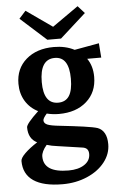

<svg xmlns="http://www.w3.org/2000/svg" viewBox="-62 -757 659 1035"><g transform="rotate(-5 267.5 -239.5)"><path d="M24 91Q24 75 49.5 50Q75 25 117 -2Q70 -25 70 -87Q70 -106 137 -169Q93 -191 68.5 -231.5Q44 -272 44 -325Q44 -407 101 -456.5Q158 -506 251 -506Q314 -506 362 -481L495 -505L501 -427H425Q454 -386 454 -327Q454 -244 397.5 -194Q341 -144 248 -144Q214 -144 182 -152Q161 -128 161 -117Q161 -101 179.5 -93Q198 -85 248 -80Q321 -72 374.5 -64.5Q428 -57 449 -50Q473 -41 485.5 -18Q498 5 498 41Q498 94 463 138.5Q428 183 367.5 209Q307 235 235 235Q131 235 77.5 198.5Q24 162 24 91ZM328 -328Q328 -447 251 -447Q170 -447 170 -323Q170 -205 249 -205Q289 -205 308.5 -235Q328 -265 328 -328ZM273 164Q326 164 358.5 142.5Q391 121 391 85Q391 68 382.5 58.5Q374 49 355 47L225 28Q192 24 167 16Q138 50 138 77Q138 164 273 164ZM257 -615 398 -714 434 -674 294 -548H220L80 -674L116 -714Z"/></g></svg>

Font: Andada Pro
Style: Bold
Weight: 700
Designer: Carolina Giovagnoli
Foundry: Huerta Tipografica
Version: Version 3.005; ttfautohint (v1.8.4)